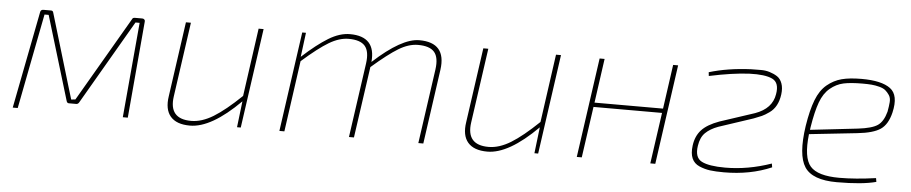

<svg xmlns="http://www.w3.org/2000/svg" viewBox="-35 -701 4371 921"><g transform="rotate(5 2150.0 -240.5)"><path d="M585 -480H621Q627 -480 631 -476Q635 -472 634 -466L593 0H569L610 -458H590L354 -52Q349 -44 341 -44H305Q297 -44 294 -54L172 -458H152L63 0H39L130 -468Q132 -480 145 -480H182Q191 -480 193 -470L295 -129Q309 -85 315 -63L335 -65Q343 -78 356 -101Q369 -124 374 -132L572 -472Q575 -480 585 -480Z M1205 -480 1137 0H1119L1134 -126Q996 12 893 12Q828 12 799 -22Q770 -56 780 -120L831 -480H855L804 -121Q788 -11 897 -11Q948 -11 1003.5 -45Q1059 -79 1135 -152L1181 -480Z M1409 -480 1394 -363Q1464 -427 1517.5 -459.5Q1571 -492 1620 -492Q1746 -492 1734 -368Q1869 -492 1954 -492Q2085 -492 2067 -360L2016 0H1992L2043 -359Q2051 -417 2028.5 -443Q2006 -469 1950 -469Q1905 -469 1856.5 -439.5Q1808 -410 1731 -343L1682 0H1658L1709 -359Q1717 -417 1694.5 -443Q1672 -469 1616 -469Q1571 -469 1521.5 -439.5Q1472 -410 1395 -342L1347 0H1323L1391 -480Z M2637 -480 2569 0H2551L2566 -126Q2428 12 2325 12Q2260 12 2231 -22Q2202 -56 2212 -120L2263 -480H2287L2236 -121Q2220 -11 2329 -11Q2380 -11 2435.5 -45Q2491 -79 2567 -152L2613 -480Z M3201 -480 3133 0H3109L3144 -246H2814L2779 0H2755L2823 -480H2847L2817 -267H3147L3177 -480Z M3352 -442 3350 -460Q3439 -487 3552 -492Q3574 -492 3597 -492.5Q3620 -493 3641 -486.5Q3662 -480 3678 -469.5Q3694 -459 3702 -437Q3710 -415 3706 -384Q3702 -354 3690 -331.5Q3678 -309 3657.5 -294.5Q3637 -280 3622.5 -273.5Q3608 -267 3584 -258L3418 -203Q3380 -189 3357.5 -167Q3335 -145 3329 -104Q3320 -47 3355 -29Q3390 -11 3468 -11Q3578 -11 3690 -50L3693 -32Q3591 12 3464 12Q3424 12 3397.5 8.5Q3371 5 3345.5 -6Q3320 -17 3309.5 -41Q3299 -65 3304 -103Q3310 -149 3337 -178.5Q3364 -208 3422 -229L3589 -284Q3670 -313 3681 -383Q3691 -439 3656 -456Q3621 -473 3545 -470Q3464 -466 3352 -442Z M4194 -24 4197 -6Q4130 12 4008 12Q3890 12 3852.5 -45.5Q3815 -103 3836 -244Q3848 -321 3867 -370Q3886 -419 3918 -445.5Q3950 -472 3988 -482Q4026 -492 4084 -492Q4180 -492 4222.5 -460.5Q4265 -429 4245 -344Q4231 -286 4196.5 -262.5Q4162 -239 4086 -231L3855 -206Q3842 -92 3878 -51Q3914 -10 4018 -10Q4096 -10 4194 -24ZM3858 -227 4087 -253Q4154 -261 4181 -279.5Q4208 -298 4221 -346Q4226 -373 4227.5 -393Q4229 -413 4220 -426.5Q4211 -440 4200.5 -448.5Q4190 -457 4171 -462Q4152 -467 4134 -468.5Q4116 -470 4091 -470Q4033 -470 3998.5 -462.5Q3964 -455 3934.5 -430.5Q3905 -406 3888.5 -361Q3872 -316 3860 -241Z"/></g></svg>

Font: Exo 2.0 Thin
Style: Italic
Weight: 250
Italic angle: -8°
Designer: Natanael Gama
Version: Version 1.001;PS 001.001;hotconv 1.0.70;makeotf.lib2.5.58329